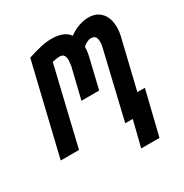

<svg xmlns="http://www.w3.org/2000/svg" viewBox="-173 -658 891 928"><g transform="rotate(-30 272.5 -194.0)"><path d="M351 144 387 0H345L433 -371Q440 -398 435 -418.5Q430 -439 407 -439Q395 -439 383.5 -433Q372 -427 361 -417Q361 -391 354 -363L315 -200H216L257 -368Q260 -386 260.5 -401.5Q261 -417 254.5 -427.5Q248 -438 229 -438Q219 -438 209.5 -436Q200 -434 190 -432L87 0H-15L106 -504Q145 -517 178 -524.5Q211 -532 242 -532Q272 -532 297 -523Q322 -514 337 -493Q364 -513 392.5 -522.5Q421 -532 445 -532Q478 -532 499.5 -517.5Q521 -503 531.5 -479.5Q542 -456 542.5 -425.5Q543 -395 534 -363L471 -101H513L453 144Z"/></g></svg>

Font: Ubuntu Sans Mono SemiBold
Style: Italic
Weight: 600
Italic angle: -13.5°
Monospace: yes
Designer: Dalton Maag Ltd
Foundry: Dalton Maag Ltd
Version: Version 1.006